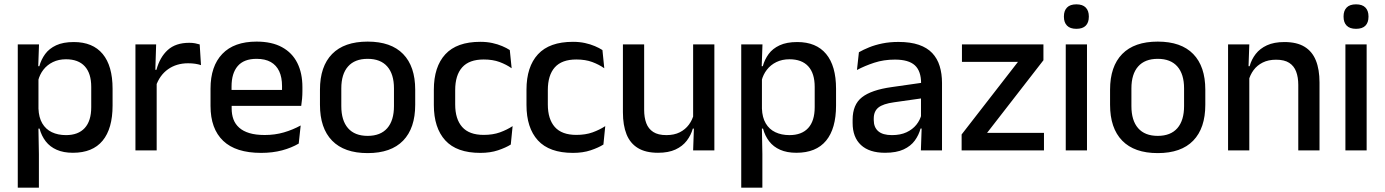

<svg xmlns="http://www.w3.org/2000/svg" viewBox="-20 -694 6390 886"><path d="M316.5 11Q273 11 241.8 -2.8Q210.5 -16.5 191 -41.8Q171.5 -67 162.5 -100.5H130L157.5 -193Q159 -152 175 -124.8Q191 -97.5 219.2 -84Q247.5 -70.5 284.5 -70.5Q341 -70.5 371 -103.2Q401 -136 401 -199.5V-293Q401 -355.5 371.2 -388Q341.5 -420.5 284.5 -420.5Q250.5 -420.5 224 -407.5Q197.5 -394.5 180.2 -372.2Q163 -350 156 -321.5L133 -388.5H161.5Q170 -419.5 188.5 -444.8Q207 -470 239.2 -485Q271.5 -500 320.5 -500Q408 -500 453.8 -445Q499.5 -390 499.5 -284.5V-207Q499.5 -100.5 453.5 -44.8Q407.5 11 316.5 11ZM159.5 172H62V-489H160L156 -374.5L157.5 -345.5V-140.5L157 -121.5L159.5 17Z M699 -295.5 678 -372H702Q717.5 -430 754 -463.2Q790.5 -496.5 853.5 -496.5Q868.5 -496.5 880.2 -494.2Q892 -492 901.5 -489L907.5 -393.5Q895.5 -397.5 880.5 -399.8Q865.5 -402 848 -402Q794.5 -402 755.5 -374.5Q716.5 -347 699 -295.5ZM703 0H605V-489H700.5L696 -346.5L703 -339.5Z M1185 11.5Q1068 11.5 1009.8 -44.2Q951.5 -100 951.5 -205V-285Q951.5 -388.5 1005.8 -445.2Q1060 -502 1164 -502Q1234.5 -502 1281.5 -476.2Q1328.5 -450.5 1352 -403.5Q1375.5 -356.5 1375.5 -292V-273.5Q1375.5 -256.5 1374 -239Q1372.5 -221.5 1370 -205.5H1280Q1281 -231.5 1281.2 -254.5Q1281.5 -277.5 1281.5 -296.5Q1281.5 -337 1268.5 -365Q1255.5 -393 1229.5 -407.8Q1203.5 -422.5 1164 -422.5Q1105.5 -422.5 1077 -389.2Q1048.5 -356 1048.5 -294.5V-248.5L1049 -237V-193.5Q1049 -166 1057.2 -143.5Q1065.5 -121 1083.8 -104.8Q1102 -88.5 1131 -79.8Q1160 -71 1201.5 -71Q1248.5 -71 1289.8 -83Q1331 -95 1367.5 -115L1358.5 -31.5Q1325.5 -12 1281.8 -0.2Q1238 11.5 1185 11.5ZM1350 -205.5H1003.5V-279H1350Z M1676.5 12.5Q1568.5 12.5 1512.5 -45Q1456.5 -102.5 1456.5 -210.5V-280Q1456.5 -387.5 1512.5 -444.8Q1568.5 -502 1676.5 -502Q1784.5 -502 1840.2 -444.8Q1896 -387.5 1896 -280V-210.5Q1896 -102.5 1840.2 -45Q1784.5 12.5 1676.5 12.5ZM1676.5 -67Q1736 -67 1767 -102.5Q1798 -138 1798 -204.5V-286Q1798 -352 1767 -387.2Q1736 -422.5 1676.5 -422.5Q1617 -422.5 1586 -387.2Q1555 -352 1555 -286V-204.5Q1555 -138 1586 -102.5Q1617 -67 1676.5 -67Z M2196.5 11.5Q2087.5 11.5 2034.8 -46.2Q1982 -104 1982 -209.5V-280Q1982 -386 2035 -443.5Q2088 -501 2196.5 -501Q2226.5 -501 2251.8 -495.5Q2277 -490 2297.5 -481.2Q2318 -472.5 2332.5 -463L2341 -379Q2317 -396 2285.5 -407.8Q2254 -419.5 2212 -419.5Q2145 -419.5 2112.8 -383.2Q2080.5 -347 2080.5 -278V-212Q2080.5 -144.5 2112.8 -108Q2145 -71.5 2212 -71.5Q2254.5 -71.5 2287 -83.2Q2319.5 -95 2345.5 -112L2337 -27Q2314 -12.5 2278.2 -0.5Q2242.5 11.5 2196.5 11.5Z M2624 11.5Q2515 11.5 2462.2 -46.2Q2409.5 -104 2409.5 -209.5V-280Q2409.5 -386 2462.5 -443.5Q2515.5 -501 2624 -501Q2654 -501 2679.2 -495.5Q2704.5 -490 2725 -481.2Q2745.5 -472.5 2760 -463L2768.5 -379Q2744.5 -396 2713 -407.8Q2681.5 -419.5 2639.5 -419.5Q2572.5 -419.5 2540.2 -383.2Q2508 -347 2508 -278V-212Q2508 -144.5 2540.2 -108Q2572.5 -71.5 2639.5 -71.5Q2682 -71.5 2714.5 -83.2Q2747 -95 2773 -112L2764.5 -27Q2741.5 -12.5 2705.8 -0.5Q2670 11.5 2624 11.5Z M2854.5 -489H2952.5V-187Q2952.5 -152 2962.2 -125.8Q2972 -99.5 2994.5 -85Q3017 -70.5 3055 -70.5Q3091 -70.5 3116.8 -83.5Q3142.5 -96.5 3159 -118.8Q3175.5 -141 3182 -168.5L3198 -100.5H3177Q3168.5 -70 3149 -44.5Q3129.5 -19 3097 -4Q3064.5 11 3016.5 11Q2959.5 11 2923.8 -10.8Q2888 -32.5 2871.2 -74.2Q2854.5 -116 2854.5 -176ZM3178.5 -489H3276.5V0H3178.5L3182.5 -114.5L3178.5 -120.5Z M3655 11Q3611.5 11 3580.2 -2.8Q3549 -16.5 3529.5 -41.8Q3510 -67 3501 -100.5H3468.5L3496 -193Q3497.5 -152 3513.5 -124.8Q3529.5 -97.5 3557.8 -84Q3586 -70.5 3623 -70.5Q3679.5 -70.5 3709.5 -103.2Q3739.5 -136 3739.5 -199.5V-293Q3739.5 -355.5 3709.8 -388Q3680 -420.5 3623 -420.5Q3589 -420.5 3562.5 -407.5Q3536 -394.5 3518.8 -372.2Q3501.5 -350 3494.5 -321.5L3471.5 -388.5H3500Q3508.5 -419.5 3527 -444.8Q3545.5 -470 3577.8 -485Q3610 -500 3659 -500Q3746.5 -500 3792.2 -445Q3838 -390 3838 -284.5V-207Q3838 -100.5 3792 -44.8Q3746 11 3655 11ZM3498 172H3400.5V-489H3498.5L3494.5 -374.5L3496 -345.5V-140.5L3495.5 -121.5L3498 17Z M4327 0H4229.5L4233.5 -116L4230 -131V-285L4230.5 -309.5Q4230.5 -366 4201.8 -392.5Q4173 -419 4109.5 -419Q4058 -419 4014 -404.5Q3970 -390 3934.5 -371L3943.5 -453Q3963.5 -464.5 3990.5 -475.5Q4017.5 -486.5 4051.5 -493.5Q4085.5 -500.5 4126 -500.5Q4181.5 -500.5 4220 -487.2Q4258.5 -474 4282 -449Q4305.5 -424 4316.2 -389Q4327 -354 4327 -311ZM4064 11Q3991.5 11 3953 -24.8Q3914.5 -60.5 3914.5 -126.5V-141.5Q3914.5 -211.5 3957.8 -245.2Q4001 -279 4094 -292L4241 -313L4246.5 -242L4105.5 -222Q4055 -215 4033.5 -197.8Q4012 -180.5 4012 -147V-140Q4012 -106.5 4032.8 -88.5Q4053.5 -70.5 4096 -70.5Q4135 -70.5 4163 -83.5Q4191 -96.5 4208.5 -118.2Q4226 -140 4232.5 -166.5L4246 -101H4228Q4220 -71 4201.5 -45.5Q4183 -20 4149.8 -4.5Q4116.5 11 4064 11Z M4535 -81H4797.5V0H4417.5V-73.5L4677.5 -408.5H4419V-489H4795V-416Z M4996 0H4898V-489H4996ZM4947 -561Q4918 -561 4903.8 -575.8Q4889.5 -590.5 4889.5 -616.5V-618.5Q4889.5 -644.5 4903.8 -659.2Q4918 -674 4947 -674Q4976 -674 4990.2 -659.2Q5004.5 -644.5 5004.5 -618.5V-616.5Q5004.5 -590 4990.2 -575.5Q4976 -561 4947 -561Z M5322.5 12.5Q5214.5 12.5 5158.5 -45Q5102.5 -102.5 5102.5 -210.5V-280Q5102.5 -387.5 5158.5 -444.8Q5214.5 -502 5322.5 -502Q5430.5 -502 5486.2 -444.8Q5542 -387.5 5542 -280V-210.5Q5542 -102.5 5486.2 -45Q5430.5 12.5 5322.5 12.5ZM5322.5 -67Q5382 -67 5413 -102.5Q5444 -138 5444 -204.5V-286Q5444 -352 5413 -387.2Q5382 -422.5 5322.5 -422.5Q5263 -422.5 5232 -387.2Q5201 -352 5201 -286V-204.5Q5201 -138 5232 -102.5Q5263 -67 5322.5 -67Z M6069 0H5971V-302Q5971 -337.5 5961.2 -363.5Q5951.5 -389.5 5929.2 -404Q5907 -418.5 5868.5 -418.5Q5833 -418.5 5807 -405.5Q5781 -392.5 5764.8 -370.5Q5748.5 -348.5 5741.5 -320.5L5725.5 -388.5H5746.5Q5755 -419.5 5774.5 -444.8Q5794 -470 5826.5 -485Q5859 -500 5907 -500Q5964.5 -500 6000 -478.2Q6035.5 -456.5 6052.2 -415Q6069 -373.5 6069 -313ZM5745 0H5647V-489H5745L5741 -374.5L5745 -368.5Z M6286.5 0H6188.5V-489H6286.5ZM6237.5 -561Q6208.5 -561 6194.2 -575.8Q6180 -590.5 6180 -616.5V-618.5Q6180 -644.5 6194.2 -659.2Q6208.5 -674 6237.5 -674Q6266.5 -674 6280.8 -659.2Q6295 -644.5 6295 -618.5V-616.5Q6295 -590 6280.8 -575.5Q6266.5 -561 6237.5 -561Z"/></svg>

Font: Anek Kannada Medium Medium
Style: Regular
Weight: 500
Version: Version 1.003